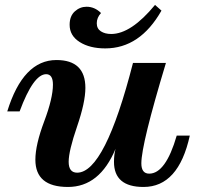

<svg xmlns="http://www.w3.org/2000/svg" viewBox="-20 -742 795 774"><path d="M253.9 11.7Q122.6 11.7 122.6 -98.1Q122.6 -158.2 158 -252.2Q193.4 -346.2 193.4 -400.9Q193.4 -442.9 166 -442.9Q114.7 -442.9 59.1 -293H9.3Q73.2 -500 207.5 -500Q324.2 -500 324.2 -387.7Q324.2 -329.6 290.5 -231.4Q256.8 -133.3 256.8 -89.8Q256.8 -45.9 291 -45.9Q402.8 -45.9 516.1 -488.3H648.9Q549.8 -160.2 549.8 -83.5Q549.8 -42 581.5 -42Q647.9 -42 692.4 -195.3H745.1Q699.7 11.7 558.6 11.7Q439.5 11.7 439.5 -89.4Q439.5 -118.7 445.8 -142.1Q381.8 11.7 253.9 11.7ZM404.3 -546.9Q341.8 -546.9 301.3 -572.5Q260.7 -598.1 260.7 -642.1Q260.7 -677.2 281.5 -696Q302.2 -714.8 329.1 -714.8Q361.8 -714.8 387.2 -689.5Q370.1 -670.9 370.1 -648.4Q370.1 -626.5 386.7 -615.7Q403.3 -605 428.2 -605Q508.3 -605 605 -722.2L630.9 -699.2Q544.4 -546.9 404.3 -546.9Z"/></svg>

Font: Munson
Style: Bold Italic
Weight: 700
Italic angle: -12°
Designer: Paul James MIller
Foundry: High-Logic / Made with FontCreator
Version: Version 2.10;May 5, 2019;FontCreator 11.5.0.2430 64-bit